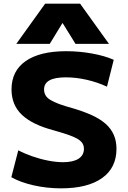

<svg xmlns="http://www.w3.org/2000/svg" viewBox="-20 -1020 699 1050"><path d="M314 10Q236 10 163.5 -6.5Q91 -23 42 -51L80 -198Q114 -180 157 -165Q200 -150 244 -141.5Q288 -133 325 -133Q380 -133 409.5 -152Q439 -171 439 -206Q439 -224 430 -237.5Q421 -251 401.5 -262Q382 -273 349.5 -284Q317 -295 271 -308Q215 -323 172.5 -343.5Q130 -364 101 -391Q72 -418 57.5 -453Q43 -488 43 -531Q43 -632 120.5 -686Q198 -740 342 -740Q413 -740 482.5 -727.5Q552 -715 602 -693L565 -546Q514 -570 455 -583.5Q396 -597 340 -597Q280 -597 250.5 -580.5Q221 -564 221 -531Q221 -513 229 -499Q237 -485 255.5 -473.5Q274 -462 304 -451Q334 -440 378 -428Q439 -410 483.5 -389.5Q528 -369 557.5 -343Q587 -317 602 -283Q617 -249 617 -206Q617 -102 538 -46Q459 10 314 10ZM69 -780 227 -1000H418L576 -780H393L323 -893H321L252 -780Z"/></svg>

Font: M PLUS 1 ExtraBold
Style: Regular
Weight: 800
Designer: Coji Morishita
Foundry: UNDERFOREST DESIGN
Version: Version 1.001